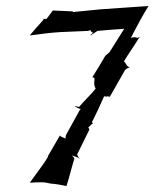

<svg xmlns="http://www.w3.org/2000/svg" viewBox="-20 -617 515 640"><path d="M80 -500 81 -499C112 -503 147 -508 180 -510L274 -514C276 -515 280 -516 281 -517C282 -513 287 -508 291 -508C288 -507 284 -502 282 -500L283 -499L288 -503L305 -514C334 -517 367 -519 394 -521C378 -496 361 -469 345 -443L331 -431C317 -407 303 -383 288 -360V-359C290 -361 293 -357 295 -356V-353L294 -340C294 -334 296 -325 299 -322C284 -302 262 -283 244 -261H241C236 -262 231 -263 228 -264C232 -261 242 -254 249 -254C247 -252 244 -247 243 -245L200 -167C199 -164 198 -158 199 -155C193 -158 179 -162 180 -166L140 -97C141 -95 137 -89 135 -87V-86C118 -60 97 -33 80 -9V-8C95 -9 113 -10 129 -9L149 -5C167 -4 186 0 201 3L202 2C211 -26 218 -57 228 -88C227 -92 223 -96 219 -99C229 -96 240 -93 246 -87C243 -90 239 -97 237 -102L278 -185C277 -187 276 -191 274 -192C278 -194 284 -204 289 -204L290 -205C288 -205 287 -209 287 -211C302 -240 315 -269 327 -296C329 -296 333 -295 336 -295L338 -296C340 -296 346 -295 346 -294L347 -295C346 -296 350 -301 351 -303L397 -384C400 -387 409 -392 412 -392V-393C409 -393 402 -398 401 -402C399 -404 396 -412 393 -412L392 -411C408 -437 427 -464 443 -490C444 -491 446 -492 448 -493H447C446 -493 444 -492 442 -492C441 -492 438 -491 438 -491C435 -492 432 -492 429 -493C426 -493 420 -492 416 -491C418 -494 421 -499 423 -503V-504C439 -535 457 -568 475 -597H474C424 -594 369 -589 316 -586L224 -577H222C222 -578 224 -578 224 -579C201 -580 179 -581 156 -582C150 -573 142 -563 135 -554H132C131 -553 127 -554 126 -555C126 -554 124 -550 123 -549C109 -534 92 -514 80 -500Z"/></svg>

Font: Charger Mayhem
Style: Obl
Weight: 400
Designer: Jasper
Foundry: Cannot Into Space Fonts
Version: Version 0.98